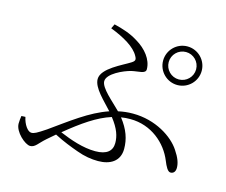

<svg xmlns="http://www.w3.org/2000/svg" viewBox="-104 -883 1208 1028"><g transform="rotate(15 500.0 -369.0)"><path d="M818 -515C877 -515 925 -563 925 -622C925 -681 877 -729 818 -729C759 -729 711 -681 711 -622C711 -563 759 -515 818 -515ZM818 -546C776 -546 742 -580 742 -622C742 -664 776 -698 818 -698C860 -698 894 -664 894 -622C894 -580 860 -546 818 -546ZM141 4C169 4 180 -22 217 -54L260 -91C310 -65 355 -48 394 -34C437 -18 477 -12 513 -12C580 -12 632 -42 632 -111C632 -165 615 -215 572 -270C589 -273 606 -274 623 -274C740 -274 828 -197 864 -107C875 -80 888 -53 904 -53C923 -53 931 -68 931 -86C931 -112 921 -140 896 -177C855 -240 755 -306 629 -306C601 -306 574 -303 548 -297C506 -340 435 -396 435 -434C435 -476 520 -514 561 -524C599 -533 639 -528 639 -554C639 -608 598 -658 544 -690C503 -716 459 -730 410 -742L398 -717C474 -688 537 -651 560 -608C571 -589 569 -581 550 -569C510 -543 398 -496 398 -436C398 -387 460 -333 503 -285C400 -250 309 -178 206 -105C158 -73 145 -66 129 -66C109 -66 85 -100 77 -140L55 -139C53 -124 51 -113 51 -96C51 -50 113 4 141 4ZM524 -259C566 -206 578 -166 578 -129C578 -85 549 -59 485 -59C417 -59 346 -84 284 -110C373 -183 448 -235 524 -259Z"/></g></svg>

Font: Source Han Serif CN Light
Style: Regular
Weight: 300
Designer: Ryoko NISHIZUKA 西塚涼子 (kana & ideographs); Frank Grießhammer (Latin, Greek & Cyrillic); Wenlong ZHANG 张文龙 (bopomofo); San
Foundry: Adobe
Version: Version 2.003;hotconv 1.1.1;makeotfexe 2.6.0